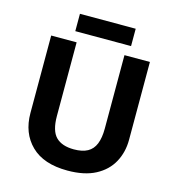

<svg xmlns="http://www.w3.org/2000/svg" viewBox="-126 -984 1009 1101"><g transform="rotate(15 378.0 -433.5)"><path d="M671 -252Q671 -178 638.5 -118.5Q606 -59 540.5 -24.5Q475 10 375 10Q233 10 159 -62.5Q85 -135 85 -254V-714H236V-277Q236 -189 272 -153Q308 -117 379 -117Q429 -117 460 -134Q491 -151 505.5 -187Q520 -223 520 -278V-714H671ZM543 -877V-774H212V-877Z"/></g></svg>

Font: Noto Sans Armenian
Style: Bold
Weight: 700
Version: Version 2.007